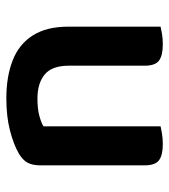

<svg xmlns="http://www.w3.org/2000/svg" viewBox="16 -535 533 605"><g transform="rotate(90 282.5 -232.5)"><path d="M64 -181V-472Q72 -474 87 -476.5Q102 -479 120 -479Q155 -479 171 -467Q187 -455 187 -422V-183Q187 -130 214.5 -107Q242 -84 291 -84Q323 -84 345 -90Q367 -96 378 -103V-472Q386 -474 401.5 -476.5Q417 -479 434 -479Q469 -479 485 -467Q501 -455 501 -422V-93Q501 -70 493.5 -54.5Q486 -39 465 -26Q436 -9 391.5 2.5Q347 14 290 14Q221 14 170 -6Q119 -26 91.5 -69.5Q64 -113 64 -181Z"/></g></svg>

Font: Baloo Bhaijaan 2 SemiBold
Style: Regular
Weight: 600
Designer: Sanskriti Dholi, Noopur Datye and Ek Type
Foundry: Ek Type
Version: Version 1.700